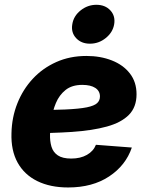

<svg xmlns="http://www.w3.org/2000/svg" viewBox="-20 -786 630 817"><path d="M270 11.7Q193.8 11.7 138.7 -15.4Q83.5 -42.5 54.9 -94.2Q26.4 -146 28.8 -219.2Q30.3 -287.1 54 -346.4Q77.6 -405.8 119.6 -450.9Q161.6 -496.1 219.5 -522Q277.3 -547.9 347.7 -547.9Q407.7 -547.9 456.1 -528.8Q504.4 -509.8 532.7 -473.4Q561 -437 561 -384.8Q561 -330.6 528.8 -297.6Q496.6 -264.6 435.1 -247.6Q373.5 -230.5 285.6 -224.6Q197.8 -218.8 86.9 -218.8L103 -317.4Q198.2 -317.4 257.8 -320.1Q317.4 -322.8 349.4 -329.3Q381.3 -335.9 393.3 -347.2Q405.3 -358.4 405.3 -375.5Q405.3 -398.9 385.5 -411.9Q365.7 -424.8 330.1 -424.8Q286.1 -424.8 259 -403.1Q231.9 -381.3 218 -347.9Q204.1 -314.5 198.7 -278.8Q193.4 -243.2 192.9 -215.3Q191.9 -185.5 199 -161.9Q206.1 -138.2 226.1 -124.8Q246.1 -111.3 283.2 -111.3Q322.3 -111.3 349.9 -127Q377.4 -142.6 388.2 -169.9L541 -158.2Q515.1 -82 444.3 -35.2Q373.5 11.7 270 11.7ZM362.8 -600.1Q325.7 -600.1 303.7 -624Q281.7 -647.9 287.6 -682.6Q293 -717.8 323 -741.7Q353 -765.6 390.1 -765.6Q427.7 -765.6 449.7 -741.7Q471.7 -717.8 465.8 -682.6Q460 -648.4 430.2 -624.3Q400.4 -600.1 362.8 -600.1Z"/></svg>

Font: Inter 18pt ExtraBold
Style: Italic
Weight: 800
Italic angle: -9.3988°
Designer: Rasmus Andersson
Foundry: rsms
Version: Version 4.001;git-66647c0bb